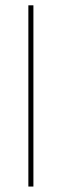

<svg xmlns="http://www.w3.org/2000/svg" viewBox="-20 -684 226 704"><path d="M84 0V-664.5H102.5V0Z"/></svg>

Font: Anek Gujarati Medium Thin
Style: Regular
Weight: 250
Version: Version 1.003